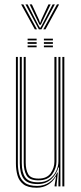

<svg xmlns="http://www.w3.org/2000/svg" viewBox="-20 -864 376 890"><path d="M150.2 6.2Q109 6.2 88.4 -9.9Q67.8 -26 60.8 -51.6Q53.8 -77.2 53.8 -106V-600H62.8V-107.2Q62.8 -79.8 69.2 -55.8Q75.8 -31.8 95 -17Q114.2 -2.2 152.2 -2.2Q184.5 -2.2 208.5 -18.6Q232.5 -35 245 -64.2H248L242.5 -9.2V0H233.2V-5.2L239.8 -45H237.8Q225 -21.5 202.2 -7.6Q179.5 6.2 150.2 6.2ZM269 0V-600H278.2V0ZM157.8 -28Q115.2 -28 102.6 -51.8Q90 -75.5 90 -109.5V-600H99.2V-110Q99.2 -77.8 110.5 -57Q121.8 -36.2 158.8 -36.2Q197.5 -36.2 214.9 -61.1Q232.2 -86 232.2 -114.5V-600H241.8V-114.8Q241.8 -84 221.9 -56Q202 -28 157.8 -28ZM154 -10.8Q107.8 -10.8 89.8 -35.2Q71.8 -59.8 71.8 -107.5V-600H81V-108.2Q81 -64.8 97.1 -41.9Q113.2 -19 156.5 -19Q189 -19 209.9 -34.2Q230.8 -49.5 240.8 -71.9Q250.8 -94.2 250.8 -115.5V-600H260V0H250.8V-22.2L253.5 -87.8H250.5Q242.2 -56.5 217.2 -33.5Q192.2 -10.5 154 -10.8ZM183.5 -676.8V-684.8H225.2V-676.8ZM108 -676.8V-684.8H149.8V-676.8ZM108 -660.8V-668.8H149.8V-660.8ZM183.5 -660.8V-668.8H225.2V-660.8ZM108 -645V-653H149.8V-645ZM183.5 -645V-653H225.2V-645ZM78 -843.5H88.2L151.5 -728H141.5ZM98 -843.5H108.2L156.2 -750.2L164.5 -735.8H167.8L175.8 -750.2L224 -843.5H234.2L172 -728H160.2ZM117.5 -843.5H127.8L161.2 -771.5L165 -759.2H167.2L171 -771.5L204.5 -843.5H214.8L176.2 -764.5L169.2 -749.2H163L155.8 -764.5ZM244 -843.5H254L190.8 -728H180.8Z"/></svg>

Font: Big Shoulders Inline Display Light
Style: Regular
Weight: 300
Designer: Patric King
Foundry: XO Type Co
Version: Version 1.000